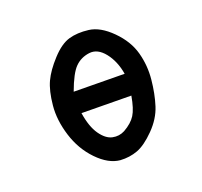

<svg xmlns="http://www.w3.org/2000/svg" viewBox="-87 -551 674 642"><g transform="rotate(-20 250.0 -229.5)"><path d="M238.3 -5.9Q197.3 -9.8 158.2 -50.3Q119.1 -90.8 101.6 -147.5Q84 -204.1 88.9 -254.9Q93.8 -305.7 108.4 -336.9Q123 -368.2 155.3 -403.3Q187.5 -438.5 217.8 -447.3Q248 -456.1 287.6 -451.2Q327.1 -446.3 367.2 -406.2Q407.2 -366.2 419.9 -319.3Q432.6 -272.5 427.7 -223.6Q422.9 -174.8 410.2 -134.8Q397.5 -94.7 363.3 -60.1Q329.1 -25.4 300.3 -14.6Q271.5 -3.9 238.3 -5.9ZM283.2 -92.8Q312.5 -109.4 325.7 -130.4Q338.9 -151.4 346.7 -196.3L169.9 -198.2Q177.7 -147.5 197.3 -119.6Q216.8 -91.8 239.7 -86.9Q262.7 -82 283.2 -92.8ZM350.6 -272.5Q342.8 -319.3 317.9 -350.6Q293 -381.8 262.7 -377.9Q232.4 -374 211.9 -353.5Q191.4 -333 169.9 -274.4Z"/></g></svg>

Font: NaikaiFont
Style: Regular
Weight: 400
Version: Version 1.67